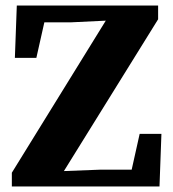

<svg xmlns="http://www.w3.org/2000/svg" viewBox="-20 -677 627 697"><path d="M23 0V-50L364 -602L239 -596H141L112 -467H34L41 -657H554V-607L212 -56L342 -61H458L487 -191H566L559 0Z"/></svg>

Font: Source Serif 4 SmText
Style: Bold
Weight: 700
Designer: Frank Grießhammer
Foundry: Adobe
Version: Version 4.005;hotconv 1.1.0;makeotfexe 2.6.0